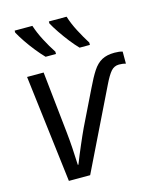

<svg xmlns="http://www.w3.org/2000/svg" viewBox="-115 -845 752 924"><g transform="rotate(-15 261.5 -383.0)"><path d="M112.3 0 47.4 -535.2H129.9L162.6 -229Q167 -187 169.4 -148.9Q171.9 -110.8 173.8 -63.5H176.8Q193.8 -106.9 213.4 -152.3Q232.9 -197.8 247.6 -229L333 -403.8Q356 -452.1 375.5 -481.9Q395 -511.7 420.2 -525.4Q445.3 -539.1 483.9 -539.1Q507.3 -539.1 523.4 -534.2V-474.1Q516.6 -476.1 508.5 -477.3Q500.5 -478.5 489.7 -478.5Q465.8 -478.5 449.7 -460Q433.6 -441.4 413.6 -399.9L218.3 0ZM328.1 -606Q309.1 -625.5 287.8 -652.6Q266.6 -679.7 247.8 -707.5Q229 -735.4 217.8 -756.3V-766.1H306.2Q317.4 -729.5 337.9 -690.2Q358.4 -650.9 379.4 -617.7V-606ZM158.7 -606Q139.6 -625.5 117.9 -652.6Q96.2 -679.7 77.4 -707.5Q58.6 -735.4 47.4 -756.3V-766.1H135.7Q147.5 -729.5 168 -690.2Q188.5 -650.9 210.4 -617.7V-606Z"/></g></svg>

Font: Open Sans
Style: Italic
Weight: 400
Italic angle: -12°
Designer: Monotype Design Team
Foundry: Monotype Imaging Inc.
Version: Version 3.000; ttfautohint (v1.8.4)